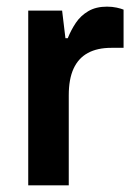

<svg xmlns="http://www.w3.org/2000/svg" viewBox="-20 -558 402 578"><path d="M65 0V-526H167L177 -443H184Q194 -468 208.5 -489.5Q223 -511 246 -524.5Q269 -538 302 -538Q318 -538 331.5 -535Q345 -532 352 -529V-414H315Q273 -414 244.5 -398.5Q216 -383 201.5 -351.5Q187 -320 187 -271V0Z"/></svg>

Font: Archivo Variable SemiBold
Style: Regular
Weight: 600
Designer: Hector Gatti
Foundry: Omnibus-Type
Version: Version 2.001